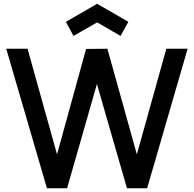

<svg xmlns="http://www.w3.org/2000/svg" viewBox="-20 -1012 1042 1032"><path d="M375 -818.8 334.4 -894.8 502.1 -991.7 669.8 -894.8 628.1 -818.8 502.1 -891.7ZM874 -750 715.6 -182.3 557.3 -750 442.7 -749 286.5 -182.3 128.1 -750H13.5L232.3 0H340.6L501 -560.4L662.5 0H770.8L988.5 -750Z"/></svg>

Font: Manrope Semibold
Style: Regular
Weight: 600
Width: 4
Designer: Michael Sharanda
Foundry: Michael Sharanda
Version: Version 2.000;PS 002.000;hotconv 1.0.88;makeotf.lib2.5.64775